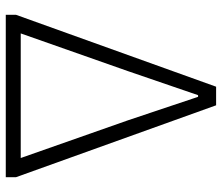

<svg xmlns="http://www.w3.org/2000/svg" viewBox="-72 -697 769 665"><g transform="rotate(90 312.5 -364.5)"><path d="M31.2 0V-35.2L280.3 -728.5H344.7L593.8 -35.2V0ZM95.7 -51.8H527.3L396.5 -423.8L315.4 -666H309.6L226.6 -423.8Z"/></g></svg>

Font: Taipei Sans TC Beta Light
Style: Regular
Weight: 300
Designer: JT Foundry
Foundry: JT Foundry
Version: Version 1.000